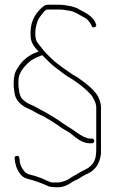

<svg xmlns="http://www.w3.org/2000/svg" viewBox="-20 -602 494 808"><path d="M377 -9C377 -11.7 376 -14 374 -16C372 -18 369.7 -19 367 -19H358C344.8 -19 325.4 -28.2 299.8 -46.7C288.9 -54.5 277.4 -62.3 264.4 -70C257.6 -74 251.5 -78 246 -82C230.6 -93.2 217.7 -101.9 207.4 -108C200.6 -112 194 -116 187.5 -120C181 -124 173.8 -128.1 165.8 -132.3C157.9 -136.5 145.1 -143.1 130 -152C124.3 -155.3 116.6 -158.9 106.8 -162.8C97 -166.7 87 -173.3 76.6 -182.5C68.1 -190.2 62.7 -202.2 60.5 -218.5C59.8 -223.5 59.2 -228.2 58.5 -232.5C57.8 -236.8 57.5 -243.3 57.5 -252C57.5 -260.7 57.8 -267.7 58.5 -273C61.8 -296.1 77.7 -319.7 106.3 -344C114.1 -350.7 127.2 -357.7 145.5 -365L155.5 -369C156.2 -369.7 156.8 -370 157.5 -370C161.5 -366 166.4 -361.2 172.1 -355.5C177.9 -349.8 183.8 -343.9 190 -337.7C196.1 -331.5 207.6 -322.1 224.6 -309.5C231.4 -304.5 237.5 -299.8 243 -295.5C248.5 -291.2 254.2 -287 260.2 -283C294.1 -263.6 330.1 -238.1 360 -206.5C366 -200.2 371.7 -191.5 377 -180.4C382.3 -169.3 385 -159.2 385 -150V30C385 40 384 50 382 60C378.5 77.6 368.5 92.2 352 104C347.3 107.3 341 110.8 333 114.5C325 118.2 317.7 122.2 311 126.5C304.3 130.8 297.7 134.7 291 138C284.5 141.3 278.7 145.3 272 149.9C265.4 154.5 258.4 157.9 251.2 160L237.7 164C233.2 165.3 228.5 166 223.5 166H198C194.9 166 180.4 159.8 153.5 147.5C148.8 145.8 142.7 143.7 135 141C127.3 138.3 118.1 135.7 107.2 133.2C96.3 130.7 88 125.9 82.5 119C69.2 103 62.5 86.7 62.5 70L61.5 63C60.8 56.3 57.2 53.3 50.5 54C43.8 54.7 40.8 58.3 41.5 65L42.5 72C42.5 76.7 44.4 85.4 48.1 98.1C51.8 110.8 59.2 123.5 70.3 136.2C76.8 143.7 88.9 149.5 106.5 153.5C113.8 155.2 121.2 157.3 128.5 160C135.8 162.7 142 164.8 147 166.5C152 168.2 158.1 170.3 163.9 173C169.6 175.7 175.9 178.5 182.7 181.5C189.5 184.5 203.1 186 223.5 186C243.6 186 263.1 179 282 165C287 161.7 293.5 158.5 300.5 155.5C307.5 152.5 314.3 148.7 321 144C327.7 139.3 334.7 135.3 342 132C378.5 118 399.5 89 405 45V-151C405 -164.3 400.7 -179.7 392 -197C378.5 -220.1 350.8 -246 309 -274.5C301.7 -279.5 294 -284 286 -288C279.7 -292 265.7 -301.8 243.7 -317.5C221.7 -333.1 206.1 -345.8 196.9 -355.5C192.1 -360.5 186.5 -366 180 -372C171.2 -380.1 162.4 -390.9 152 -404.5C147 -410.2 141.8 -416.9 136.5 -424.6C131.2 -432.3 128.5 -445.1 128.5 -463C128.5 -476.7 131.5 -492.8 137.4 -511.2C140.7 -521.4 148.9 -533.4 161 -547.5C167.8 -557.2 174.1 -562 180 -562H232.9C237.6 -562 242 -561.7 246 -561C250 -560.3 254.4 -559.7 259.1 -559C263.9 -558.3 270 -557.3 277.5 -555.9C284.9 -554.5 296.3 -550 309 -542.5C316.3 -538.2 323.3 -534.3 330 -531C345.9 -523.9 357.9 -511.3 366 -493C368 -487 372.2 -485.2 378.5 -487.5C384.8 -489.8 386.7 -494 384 -500L380 -510C373.3 -526 352.7 -542.7 318 -560C303.3 -569.8 282.5 -576.1 261 -579C256 -579.7 251.5 -580.3 247.5 -581C243.5 -581.7 238.7 -582 233.2 -582H180C169.2 -582 157.9 -573.2 142 -555.5C119.7 -530.8 108.5 -500.1 108.5 -463.5C108.5 -454.5 108.8 -447.3 109.5 -442C111.5 -424 122.5 -405 142.5 -385L138.5 -384C100 -370 71.6 -346.7 53.5 -314C42.8 -299.8 37.5 -279.1 37.5 -252C37.5 -242.7 37.8 -235.5 38.5 -230.5C39.2 -225.5 39.8 -220.3 40.5 -215C43.7 -182.8 64.9 -158.6 104 -142.5C109.7 -140.2 115.3 -137.3 121 -134C126.7 -130.7 132.2 -127.5 137.5 -124.5C142.8 -121.5 150.7 -118 160.1 -114C167.9 -110 174.9 -106 181.1 -102C187.4 -98 193.9 -94 200.6 -90C207.4 -86 214 -81.7 220.5 -77C227 -72.3 233.1 -68 238.9 -64C244.6 -60 252.4 -55.4 262.1 -50.2C271.8 -45 281.9 -37 295 -26C317.5 -8 338.5 1 358 1H367C369.7 1 372 0 374 -2C376 -4 377 -6.3 377 -9Z"/></svg>

Font: Proton
Style: RgCnd
Weight: 500
Version: Version 1.017